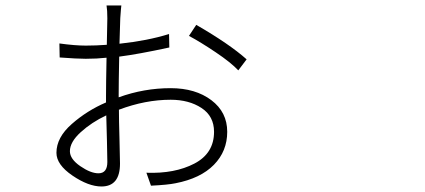

<svg xmlns="http://www.w3.org/2000/svg" viewBox="-20 -636 1540 696"><path d="M336.9 -7.8Q369.1 -7.8 369.1 -48.8Q369.1 -65.4 367.7 -124.5Q366.2 -183.6 365.2 -217.8Q311.5 -192.4 272.5 -156.7Q233.4 -121.1 233.4 -87.9Q233.4 -59.6 271 -33.7Q308.6 -7.8 336.9 -7.8ZM510.7 -9.8Q613.3 -5.9 684.6 -43Q755.9 -80.1 755.9 -158.2Q755.9 -214.8 710.4 -244.6Q665 -274.4 598.6 -274.4Q506.8 -274.4 411.1 -238.3Q411.1 -202.1 413.1 -132.8Q415 -63.5 415 -43Q415 40 347.7 40Q300.8 40 242.7 0.5Q184.6 -39.1 184.6 -82Q184.6 -137.7 240.2 -186.5Q295.9 -235.4 364.3 -264.6V-289.1Q364.3 -331.1 366.2 -426.8Q331.1 -422.9 291 -422.9Q258.8 -422.9 196.3 -427.7L195.3 -478.5Q252 -470.7 291 -470.7Q328.1 -470.7 367.2 -473.6Q369.1 -559.6 369.1 -569.3Q369.1 -599.6 366.2 -616.2H419.9Q418.9 -611.3 416 -570.3Q415 -549.8 413.1 -477.5Q514.6 -488.3 592.8 -512.7L593.8 -463.9Q481.4 -439.5 412.1 -430.7Q410.2 -336.9 410.2 -292V-283.2Q502 -316.4 598.6 -316.4Q688.5 -316.4 746.1 -272.9Q803.7 -229.5 803.7 -158.2Q803.7 -87.9 755.4 -38.6Q707 10.7 616.2 28.3Q587.9 34.2 527.3 37.1ZM665 -505.9 691.4 -545.9Q811.5 -476.6 874 -420.9L843.8 -380.9Q817.4 -409.2 762.2 -446.3Q707 -483.4 665 -505.9Z"/></svg>

Font: Bpmf Zihi Sans Light
Style: Light
Weight: 300
Foundry: But Ko
Version: Version 1.320